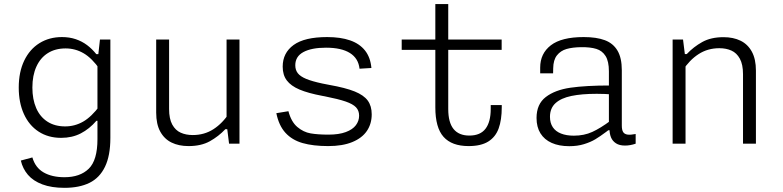

<svg xmlns="http://www.w3.org/2000/svg" viewBox="-20 -690 3760 922"><path d="M277.5 -512Q313.5 -512 343.8 -501.8Q374 -491.5 398 -473.5Q422 -455.5 442.5 -430H460V-356Q421.5 -411 381.5 -434.2Q341.5 -457.5 295 -457.5Q245.5 -457.5 209.8 -435Q174 -412.5 154.8 -370.2Q135.5 -328 135.5 -269.5Q135.5 -213 153.8 -171Q172 -129 207.5 -106Q243 -83 293 -83Q339 -83 379 -105.8Q419 -128.5 460 -183.5V-110H443Q409.5 -71 368 -49.5Q326.5 -28 273.5 -28Q211.5 -28 165.5 -58Q119.5 -88 94.8 -142.5Q70 -197 70 -269.5Q70 -344 96.2 -398.8Q122.5 -453.5 169.5 -482.8Q216.5 -512 277.5 -512ZM289.5 212Q227.5 212 183.5 195.5Q139.5 179 114.2 149.5Q89 120 80 81L135.5 66Q149.5 115 189.5 138Q229.5 161 289.5 161Q364.5 161 406.2 120.2Q448 79.5 448 -22V-410H450L460 -500H510V-28Q510 57.5 484.2 110.8Q458.5 164 409.8 188Q361 212 289.5 212Z M1068 -500H1130V0H1080L1070 -80H1068ZM792 -500V-166.5Q792 -119.5 807.2 -91.8Q822.5 -64 847.8 -52.8Q873 -41.5 905.5 -41.5Q961.5 -41.5 1005.2 -69.8Q1049 -98 1082 -149V-69.5H1062Q1029.5 -35 987.8 -11.8Q946 11.5 885.5 11.5Q838.5 11.5 803.8 -5.5Q769 -22.5 749.5 -58.2Q730 -94 730 -149V-500Z M1763.5 -363.5 1706.5 -360Q1701 -410 1660.2 -435.5Q1619.5 -461 1545.5 -461Q1476 -461 1437 -440Q1398 -419 1398 -376.5Q1398 -354 1410 -338.5Q1422 -323 1450.2 -311.2Q1478.5 -299.5 1527.5 -289Q1557.5 -283 1560.5 -282.5Q1639.5 -268.5 1683.2 -250.8Q1727 -233 1746 -207Q1765 -181 1765 -141Q1765 -95.5 1741.8 -61.2Q1718.5 -27 1671.8 -7.8Q1625 11.5 1556 11.5Q1483.5 11.5 1433 -3Q1382.5 -17.5 1350.8 -52.2Q1319 -87 1307 -146.5L1365 -156Q1378.5 -105 1407.8 -80.2Q1437 -55.5 1471.5 -49.5Q1506 -43.5 1557.5 -43.5Q1607.5 -43.5 1640.5 -55.8Q1673.5 -68 1689 -88.8Q1704.5 -109.5 1704.5 -134.5Q1704.5 -159 1689.5 -174.8Q1674.5 -190.5 1639.8 -202.5Q1605 -214.5 1539.5 -227.5L1528.5 -229.5Q1459.5 -242.5 1418.2 -260Q1377 -277.5 1357.2 -303.8Q1337.5 -330 1337.5 -370Q1337.5 -436 1390 -474Q1442.5 -512 1551 -512Q1615.5 -512 1661 -496.2Q1706.5 -480.5 1732.8 -447.5Q1759 -414.5 1763.5 -363.5Z M2070.5 -670.5H2132.5V-166.5Q2132.5 -102 2158 -70.5Q2183.5 -39 2234 -39Q2286.5 -39 2311.5 -71.8Q2336.5 -104.5 2336.5 -167V-185.5H2389.5V-175.5Q2389.5 -114 2374.5 -73Q2359.5 -32 2324.5 -10.2Q2289.5 11.5 2230.5 11.5Q2149.5 11.5 2110 -32.8Q2070.5 -77 2070.5 -174.5ZM2389 -500V-450.5H1909V-500H2089H2103.5Z M2966 -353V-87Q2966 -66.5 2972.2 -56.2Q2978.5 -46 2992.8 -43.8Q3007 -41.5 3032.5 -46.5V0Q3006 9 2981.5 9Q2954.5 9 2938 -1.8Q2921.5 -12.5 2914.2 -30Q2907 -47.5 2907 -69.5L2904 -78V-347.5Q2904 -395.5 2888 -421Q2872 -446.5 2843.5 -455.2Q2815 -464 2771 -463.5Q2729.5 -463 2700.8 -454.8Q2672 -446.5 2654.5 -424.2Q2637 -402 2636.5 -362L2636 -338H2574V-365.5Q2574 -433 2625.2 -472.5Q2676.5 -512 2783 -512Q2844.5 -512 2884.5 -497Q2924.5 -482 2945.2 -447Q2966 -412 2966 -353ZM2845.5 -239.5Q2773 -239.5 2723.8 -229.2Q2674.5 -219 2647.8 -194.8Q2621 -170.5 2621 -129Q2621 -99.5 2634.5 -79.2Q2648 -59 2673.8 -48.8Q2699.5 -38.5 2735.5 -38.5Q2785 -38.5 2824.2 -56.5Q2863.5 -74.5 2912 -110.5L2918 -64.5H2901L2890.5 -56.5Q2861 -34.5 2838.5 -21Q2816 -7.5 2784.5 2.2Q2753 12 2713.5 12Q2664.5 12 2629.2 -3.8Q2594 -19.5 2575.2 -49.8Q2556.5 -80 2556.5 -123.5Q2556.5 -190 2600.8 -224Q2645 -258 2719.2 -268.8Q2793.5 -279.5 2910.5 -279.5L2924 -236.5Q2903 -238 2882.5 -238.8Q2862 -239.5 2845.5 -239.5Z M3272 0H3210V-500H3260L3270 -420H3272ZM3548 0V-333.5Q3548 -380.5 3532.8 -408.2Q3517.5 -436 3492.2 -447.2Q3467 -458.5 3434.5 -458.5Q3378.5 -458.5 3334.8 -430.2Q3291 -402 3258 -351V-430.5H3278Q3310.5 -465 3352.2 -488.2Q3394 -511.5 3454.5 -511.5Q3501.5 -511.5 3536.2 -494.5Q3571 -477.5 3590.5 -441.8Q3610 -406 3610 -351V0Z"/></svg>

Font: Monaspace Neon Var
Style: Regular
Weight: 400
Designer: Riley Cran and the Lettermatic Team
Version: Version 1.000 (Monaspace Neon Var)